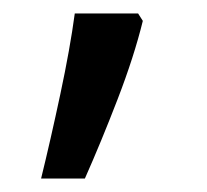

<svg xmlns="http://www.w3.org/2000/svg" viewBox="-20 -136 308 285"><path d="M192 -105Q179 -52 154.5 11.5Q130 75 106 129H41Q55 72 69.5 4Q84 -64 91 -116H185Z"/></svg>

Font: Noto Sans Old Turkic
Style: Regular
Weight: 400
Designer: Monotype Design Team
Foundry: Monotype Imaging Inc.
Version: Version 2.003; ttfautohint (v1.8.4.7-5d5b)